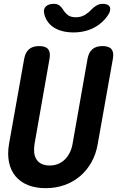

<svg xmlns="http://www.w3.org/2000/svg" viewBox="-20 -970 640 1000"><path d="M106 -664Q112 -697 131 -713.5Q150 -730 184 -730Q218 -730 231 -713.5Q244 -697 238 -664L160 -221Q156 -197 158 -176.5Q160 -156 169.5 -140.5Q179 -125 196.5 -116.5Q214 -108 239 -108Q264 -108 284.5 -117Q305 -126 319.5 -141Q334 -156 344 -176.5Q354 -197 358 -221L436 -664Q442 -697 461 -713.5Q480 -730 514 -730Q548 -730 561 -713.5Q574 -697 568 -664L489 -220Q480 -167 456 -124.5Q432 -82 396.5 -52Q361 -22 315.5 -6Q270 10 218 10Q165 10 125.5 -6Q86 -22 61 -52Q36 -82 27 -124.5Q18 -167 27 -220ZM210 -900Q205 -923 219 -936.5Q233 -950 261 -950Q271 -950 278 -947.5Q285 -945 290 -941Q301 -933 308 -920.5Q315 -908 327 -897Q343 -880 375 -880Q406 -880 429 -897Q444 -907 455 -919Q466 -931 479 -939Q487 -944 495 -947Q503 -950 514 -950Q542 -950 550.5 -936.5Q559 -923 548 -900Q529 -867 497 -843Q441 -801 361 -801Q282 -802 240 -843Q216 -868 210 -900Z"/></svg>

Font: Maple Mono
Style: Bold Italic
Weight: 700
Italic angle: -10°
Monospace: yes
Designer: subframe7536
Version: Version 7.000